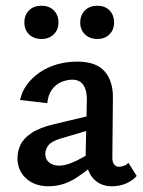

<svg xmlns="http://www.w3.org/2000/svg" viewBox="-20 -643 499 670"><path d="M370 7Q328 7 303 -23Q278 -53 279 -110L283 -287Q284 -315 278 -332Q272 -349 260.5 -357Q249 -365 233 -365Q215 -365 195.5 -357.5Q176 -350 162 -331.5Q148 -313 145 -283L50 -294Q56 -323 74 -347.5Q92 -372 119 -390.5Q146 -409 179.5 -418.5Q213 -428 249 -428Q316 -428 345.5 -393.5Q375 -359 374 -301L372 -92Q372 -77 378.5 -69Q385 -61 395 -61Q404 -61 413 -64.5Q422 -68 428 -75L457 -29Q443 -13 420.5 -3Q398 7 370 7ZM149 7Q101 7 71 -20.5Q41 -48 41 -91Q41 -116 52 -138.5Q63 -161 91 -179.5Q119 -198 170 -210L334 -249L339 -203L193 -160Q159 -150 148.5 -135.5Q138 -121 138 -106Q138 -87 151.5 -76Q165 -65 186 -65Q213 -65 249.5 -83.5Q286 -102 331 -129L337 -95Q293 -53 247 -23Q201 7 149 7ZM125 -507Q98 -507 81.5 -523Q65 -539 65 -564Q65 -591 81.5 -607Q98 -623 125 -623Q151 -623 167.5 -607Q184 -591 184 -564Q184 -539 167.5 -523Q151 -507 125 -507ZM320 -507Q293 -507 276.5 -523Q260 -539 260 -564Q260 -591 276.5 -607Q293 -623 320 -623Q346 -623 362 -607Q378 -591 378 -564Q378 -539 362 -523Q346 -507 320 -507Z"/></svg>

Font: Ysabeau SemiBold
Style: Regular
Weight: 600
Designer: Christian Thalmann (Catharsis Fonts)
Version: Version 2.000;gftools[0.9.27.dev2+g8671c4b]